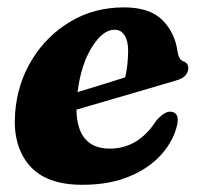

<svg xmlns="http://www.w3.org/2000/svg" viewBox="-20 -489 540 520"><path d="M460.5 -154Q451.5 -110.5 419 -72.8Q386.5 -35 332 -11.8Q277.5 11.5 203 11.5Q104.5 11.5 59.2 -41.5Q14 -94.5 21 -183.5Q27 -262.5 66.5 -327.2Q106 -392 170.5 -430.5Q235 -469 316 -469Q386 -469 420.2 -434.2Q454.5 -399.5 461 -348Q464.5 -327 476.5 -323Q489.5 -318.5 490 -304.5Q490 -294 482.2 -284.8Q474.5 -275.5 453.5 -270Q426 -262 379.5 -248.2Q333 -234.5 281.2 -219.5Q229.5 -204.5 187 -192Q189 -86.5 277.5 -86.5Q354.5 -86.5 403 -162Q425.5 -188 442.5 -186.5Q465.5 -184.5 460.5 -154ZM290 -408.5Q258.5 -408.5 229 -361.5Q199.5 -314.5 190 -239.5Q222.5 -249.5 257.5 -260.2Q292.5 -271 319 -279.5Q326.5 -309 327 -352Q327 -378 317.5 -393.2Q308 -408.5 290 -408.5Z"/></svg>

Font: Fraunces 72pt Soft
Style: Bold Italic
Weight: 700
Italic angle: -16°
Version: Version 1.000;[b76b70a41]